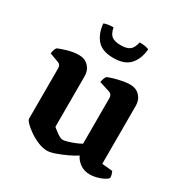

<svg xmlns="http://www.w3.org/2000/svg" viewBox="-165 -842 941 978"><g transform="rotate(30 305.5 -353.0)"><path d="M244 4Q219 4 191 -7.5Q163 -19 139 -35.5Q115 -52 99.5 -67.5Q84 -83 84 -92V-388Q84 -409 67 -415L13 -435Q16 -460 26 -472Q43 -480 77.5 -490Q112 -500 143 -500Q178 -500 199.5 -477.5Q221 -455 221 -421V-123Q232 -113 252.5 -98.5Q273 -84 286 -84Q295 -84 312.5 -89Q330 -94 350.5 -102Q371 -110 386 -119V-388Q386 -408 368 -415L305 -435Q307 -448 311 -458Q315 -468 319 -472Q329 -477 351 -483.5Q373 -490 398.5 -495Q424 -500 444 -500Q479 -500 500.5 -477.5Q522 -455 522 -421V-79L584 -73Q586 -68 589.5 -58.5Q593 -49 593 -37Q587 -28 570.5 -19.5Q554 -11 533 -5.5Q512 0 495 0Q460 0 436 -17Q412 -34 401 -58Q382 -45 352 -31Q322 -17 292.5 -6.5Q263 4 244 4ZM301 -574Q234 -574 204 -609Q174 -644 169 -701Q175 -704 190 -707Q205 -710 224 -710Q231 -674 248.5 -661.5Q266 -649 301 -649Q335 -649 352.5 -661.5Q370 -674 378 -710Q401 -710 414 -707Q427 -704 433 -701Q428 -643 397 -608.5Q366 -574 301 -574Z"/></g></svg>

Font: Texturina
Style: Bold
Weight: 700
Designer: Guillermo Torres Carreño
Foundry: Omnibus-Type
Version: Version 1.002; ttfautohint (v1.8.3)